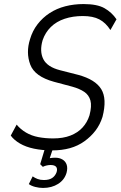

<svg xmlns="http://www.w3.org/2000/svg" viewBox="-20 -733 595 946"><path d="M237 8Q188 8 147.5 -0.5Q107 -9 78 -26Q49 -43 33 -65L62 -119Q81 -96 108 -80Q135 -64 169 -57.5Q203 -51 242 -51Q291 -51 327 -65Q363 -79 386.5 -104.5Q410 -130 421 -165Q433 -211 425.5 -238Q418 -265 395 -280.5Q372 -296 336 -306L246 -330Q151 -356 129 -415Q107 -474 128 -540Q140 -581 165 -613.5Q190 -646 224.5 -668.5Q259 -691 301.5 -702Q344 -713 392 -713Q459 -713 495 -692.5Q531 -672 554 -638L524 -585Q501 -621 469.5 -637.5Q438 -654 388 -654Q339 -654 298.5 -640.5Q258 -627 230.5 -600Q203 -573 190 -535Q174 -480 193.5 -441.5Q213 -403 276 -387L366 -364Q450 -341 479 -293.5Q508 -246 485 -157Q473 -119 450.5 -89.5Q428 -60 396 -37Q364 -14 324.5 -3Q285 8 237 8ZM192 193Q173 193 153.5 188Q134 183 122 174L141 136Q152 144 165.5 149Q179 154 196 154Q222 154 237 144Q252 134 259 115Q264 98 256.5 89Q249 80 229 80Q221 80 211 82Q201 84 191 89L178 76L207 -20H247L222 56L205 52Q214 48 227 46Q240 44 252 44Q273 44 288 53Q303 62 308.5 78.5Q314 95 308 118Q298 153 266.5 173Q235 193 192 193Z"/></svg>

Font: Nunito Sans 7pt Condensed Light
Style: Italic
Weight: 300
Width: 3
Italic angle: -9°
Designer: Vernon Adams
Foundry: Vernon Adams
Version: Version 3.101;gftools[0.9.27]